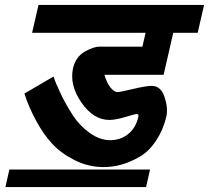

<svg xmlns="http://www.w3.org/2000/svg" viewBox="-20 -653 847 778"><path d="M572 105H2L18 34H588ZM540 -177Q542 -185 540.5 -188Q539 -191 532 -191Q528 -191 488 -179Q448 -167 423 -167Q358 -167 309 -239Q261 -309 276 -377Q287 -422 322 -443Q358 -464 384 -464H557L570 -520H110L136 -633H807L781 -520H682L643 -350H403Q414 -314 428 -298Q443 -280 455 -280Q468 -280 517 -292Q571 -305 595 -305Q631 -305 646 -262Q662 -215 654 -180Q641 -126 612 -82.5Q583 -39 546 -18Q475 24 400 24Q338 24 282.5 -4Q227 -32 192 -70Q157 -107 126 -164.5Q95 -222 79 -274L197 -343Q204 -319 228 -269Q245 -233 275 -186Q302 -144 344 -114Q385 -85 426 -85Q469 -85 499.5 -110Q530 -135 540 -177Z"/></svg>

Font: Miedinger
Style: Bold-Italic
Weight: 700
Italic angle: -13°
Version: Version 001.000